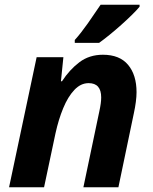

<svg xmlns="http://www.w3.org/2000/svg" viewBox="-20 -786 644 806"><path d="M18.1 0 133.8 -545.9H246.1L235.8 -444.8H240.2Q272 -493.7 313.5 -524.9Q355 -556.2 412.1 -556.2Q482.4 -556.2 517.8 -513.7Q553.2 -471.2 553.2 -398.9Q553.2 -380.9 550.3 -358.4Q547.4 -335.9 542 -311L477.1 0H330.1L397 -318.8Q404.8 -354 404.8 -377Q404.8 -437 352.1 -437Q318.8 -437 292 -408.4Q265.1 -379.9 245.4 -332Q225.6 -284.2 212.9 -226.1L165 0ZM293.9 -606V-618.2Q318.8 -645.5 348.9 -688.2Q378.9 -731 402.3 -766.1H565.9V-757.8Q555.2 -744.6 534.7 -724.4Q514.2 -704.1 489.3 -681.9Q464.4 -659.7 439.7 -639.6Q415 -619.6 396 -606Z"/></svg>

Font: Open Sans
Style: Bold Italic
Weight: 700
Italic angle: -12°
Designer: Monotype Design Team
Foundry: Monotype Imaging Inc.
Version: Version 3.003; ttfautohint (v1.8.4)